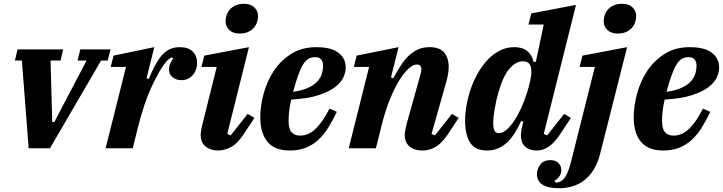

<svg xmlns="http://www.w3.org/2000/svg" viewBox="-20 -786 3833 1018"><path d="M96 -465H59L73 -524H315L301 -465H248L257 -139H268L439 -465H391L406 -524H566L551 -465H516L245 0H132Z M648 -431H567L582 -491L798 -536L757 -371L769 -367Q803 -453 839.5 -494.5Q876 -536 933 -536Q978 -536 1001.5 -513Q1025 -490 1025 -452Q1025 -434 1019.5 -418Q1014 -402 1003 -389Q992 -376 976.5 -368.5Q961 -361 942 -361Q914 -361 895 -376.5Q876 -392 876 -418Q876 -433 882.5 -449Q889 -465 899 -475L892 -482Q873 -477 847.5 -441Q822 -405 793 -345Q767 -292 746 -230Q725 -168 708 -98L684 0H540Z M1139 12Q1112 12 1094 4.5Q1076 -3 1064.5 -14.5Q1053 -26 1048.5 -40.5Q1044 -55 1044 -70Q1044 -82 1047 -98.5Q1050 -115 1053 -126L1129 -431H1048L1063 -491L1300 -536L1185 -76L1203 -68L1293 -182L1329 -161L1273 -76Q1238 -23 1203 -5.5Q1168 12 1139 12ZM1272 -766Q1309 -766 1328.5 -747Q1348 -728 1348 -702Q1348 -688 1345 -676Q1337 -644 1312 -626Q1287 -608 1252 -608Q1215 -608 1195.5 -627Q1176 -646 1176 -672Q1176 -686 1179 -698Q1187 -730 1212 -748Q1237 -766 1272 -766Z M1517 12Q1436 12 1398 -34.5Q1360 -81 1360 -164Q1360 -223 1377.5 -288.5Q1395 -354 1431 -409Q1467 -464 1523.5 -500Q1580 -536 1658 -536Q1691 -536 1719.5 -530Q1748 -524 1768.5 -510.5Q1789 -497 1801 -476.5Q1813 -456 1813 -427Q1813 -404 1801 -376.5Q1789 -349 1757 -324.5Q1725 -300 1669 -281.5Q1613 -263 1524 -258Q1516 -223 1513 -195Q1510 -167 1510 -146Q1510 -103 1526 -85Q1542 -67 1571 -67Q1617 -67 1655 -104.5Q1693 -142 1727 -210L1766 -193Q1743 -145 1719 -107Q1695 -69 1665.5 -42.5Q1636 -16 1599.5 -2Q1563 12 1517 12ZM1534 -299Q1581 -306 1611.5 -319.5Q1642 -333 1660 -351.5Q1678 -370 1685.5 -392Q1693 -414 1693 -438Q1693 -459 1682.5 -471Q1672 -483 1651 -483Q1630 -483 1614.5 -473.5Q1599 -464 1586 -442.5Q1573 -421 1560.5 -386Q1548 -351 1534 -299Z M2220 12Q2193 12 2175 4.5Q2157 -3 2146 -14.5Q2135 -26 2130.5 -40.5Q2126 -55 2126 -69Q2126 -82 2129 -97.5Q2132 -113 2135 -125L2211 -397Q2214 -409 2214 -418Q2214 -444 2191 -444Q2170 -444 2145 -421Q2120 -398 2094.5 -356Q2069 -314 2046 -256Q2023 -198 2005 -128L1973 0H1829L1937 -431H1856L1871 -491L2093 -536L2053 -375L2065 -371Q2084 -405 2103 -435.5Q2122 -466 2144.5 -488Q2167 -510 2194.5 -523Q2222 -536 2257 -536Q2311 -536 2335 -507.5Q2359 -479 2359 -431Q2359 -413 2355.5 -393Q2352 -373 2346 -351L2268 -76L2286 -68L2376 -182L2412 -161L2356 -76Q2324 -28 2291 -8Q2258 12 2220 12Z M2562 12Q2499 12 2472.5 -30Q2446 -72 2446 -145Q2446 -187 2454.5 -232.5Q2463 -278 2478.5 -321.5Q2494 -365 2517 -404Q2540 -443 2569 -472.5Q2598 -502 2632.5 -519Q2667 -536 2707 -536Q2750 -536 2775 -516Q2800 -496 2809 -458H2821L2863 -656H2782L2797 -715L3034 -760L2863 -76L2881 -68L2971 -182L3007 -161L2951 -76Q2920 -29 2889.5 -8.5Q2859 12 2827 12Q2803 12 2786.5 5Q2770 -2 2760 -13Q2750 -24 2746 -38.5Q2742 -53 2742 -67Q2742 -82 2745 -98.5Q2748 -115 2751 -126L2755 -142L2743 -144Q2729 -113 2711.5 -84.5Q2694 -56 2672.5 -34.5Q2651 -13 2623.5 -0.5Q2596 12 2562 12ZM2625 -80Q2649 -80 2674.5 -106Q2700 -132 2721.5 -170.5Q2743 -209 2759.5 -252Q2776 -295 2784 -328L2791 -357Q2802 -405 2794 -433Q2786 -461 2751 -461Q2716 -461 2681.5 -422Q2647 -383 2622 -294Q2611 -256 2603 -209.5Q2595 -163 2595 -131Q2595 -108 2601.5 -94Q2608 -80 2625 -80Z M2944 212Q2884 212 2855.5 192.5Q2827 173 2827 138Q2827 109 2845 86Q2863 63 2898 63Q2924 63 2940 77.5Q2956 92 2956 117Q2956 133 2946.5 148Q2937 163 2919 173L2928 183Q2958 180 2975 155Q2992 130 3005 82L3134 -431H3053L3068 -491L3305 -536L3161 33Q3149 79 3128 113Q3107 147 3079 169Q3051 191 3016.5 201.5Q2982 212 2944 212ZM3257 -608Q3220 -608 3200.5 -627Q3181 -646 3181 -672Q3181 -686 3184 -698Q3192 -730 3217 -748Q3242 -766 3277 -766Q3314 -766 3333.5 -747Q3353 -728 3353 -702Q3353 -688 3350 -676Q3342 -644 3317 -626Q3292 -608 3257 -608Z M3497 12Q3416 12 3378 -34.5Q3340 -81 3340 -164Q3340 -223 3357.5 -288.5Q3375 -354 3411 -409Q3447 -464 3503.5 -500Q3560 -536 3638 -536Q3671 -536 3699.5 -530Q3728 -524 3748.5 -510.5Q3769 -497 3781 -476.5Q3793 -456 3793 -427Q3793 -404 3781 -376.5Q3769 -349 3737 -324.5Q3705 -300 3649 -281.5Q3593 -263 3504 -258Q3496 -223 3493 -195Q3490 -167 3490 -146Q3490 -103 3506 -85Q3522 -67 3551 -67Q3597 -67 3635 -104.5Q3673 -142 3707 -210L3746 -193Q3723 -145 3699 -107Q3675 -69 3645.5 -42.5Q3616 -16 3579.5 -2Q3543 12 3497 12ZM3514 -299Q3561 -306 3591.5 -319.5Q3622 -333 3640 -351.5Q3658 -370 3665.5 -392Q3673 -414 3673 -438Q3673 -459 3662.5 -471Q3652 -483 3631 -483Q3610 -483 3594.5 -473.5Q3579 -464 3566 -442.5Q3553 -421 3540.5 -386Q3528 -351 3514 -299Z"/></svg>

Font: IBM Plex Serif
Style: Bold Italic
Weight: 700
Italic angle: -14°
Designer: Mike Abbink, Paul van der Laan, Pieter van Rosmalen
Foundry: Bold Monday
Version: Version 3.001